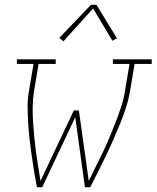

<svg xmlns="http://www.w3.org/2000/svg" viewBox="-20 -776 649 796"><path d="M133 0Q127 -32 121.5 -64.5Q116 -97 111.5 -130Q107 -163 103 -196Q99 -229 97 -262.5Q95 -296 94.5 -330Q94 -364 100 -398L119 -511H50V-530H211V-511H140L121 -398Q116 -366 115.5 -334Q115 -302 117 -271Q119 -240 122 -209Q125 -178 129 -147.5Q133 -117 138 -87Q143 -57 148 -26L286 -318H307L348 -26Q363 -57 378 -87Q393 -117 407.5 -147.5Q422 -178 435 -209Q448 -240 460 -271Q472 -302 482.5 -333.5Q493 -365 498 -398L517 -511H448V-530H609V-511H538L519 -398Q513 -363 502 -329Q491 -295 477.5 -262Q464 -229 449.5 -196Q435 -163 419 -130Q403 -97 387 -64.5Q371 -32 354 0H332L292 -290L155 0ZM243 -605 226 -619 357 -756H380L465 -617L446 -607L366 -741Z"/></svg>

Font: Iosevka Curly Slab ThEx
Style: Italic
Weight: 100
Width: 7
Italic angle: -9°
Monospace: yes
Designer: Belleve Invis
Foundry: Belleve Invis
Version: Version 11.1.0; ttfautohint (v1.8.3)